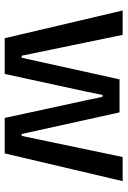

<svg xmlns="http://www.w3.org/2000/svg" viewBox="114 -642 529 796"><g transform="rotate(90 378.0 -244.5)"><path d="M139 0 24 -489H125L211.5 -70.5H220L309.5 -476H446.5L536 -70.5H544L631.5 -489H731.5L616.5 0H469.5L396 -338.5L382 -405.5H374L360.5 -338.5L287 0Z"/></g></svg>

Font: Anek Tamil Medium
Style: Regular
Weight: 500
Designer: Aadarsh Rajan (Tamil), Yesha Goshar (Latin)
Foundry: Ek Type
Version: Version 1.003